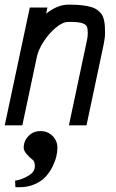

<svg xmlns="http://www.w3.org/2000/svg" viewBox="-23 -532 493 815"><path d="M42.5 262.7 41 234.9Q68.8 231 96.9 214.4Q125 197.8 125 173.8Q125 152.3 114.3 145Q103 137.2 90.3 122.3Q77.6 107.4 77.6 95.2Q77.6 66.4 97.9 45.4Q118.2 24.4 148.9 24.4Q179.7 24.4 200.2 45.2Q220.7 65.9 220.7 95.2Q220.7 111.3 216.3 131.1Q211.9 150.9 200.2 174.8Q188.5 198.7 171.1 217.8Q153.8 236.8 124.8 249.8Q95.7 262.7 59.6 262.7ZM275.9 -512.2Q305.7 -512.2 328.1 -509.3Q350.6 -506.3 366.2 -501.5Q381.8 -496.6 392.6 -487.8Q403.3 -479 409.2 -470.5Q415 -461.9 418.2 -447.8Q421.4 -433.6 422.1 -421.9Q422.9 -410.2 422.9 -391.6Q422.9 -371.6 417 -343.3L344.2 0H269.5L345.7 -358.9Q349.6 -376 349.6 -391.6Q349.6 -410.6 345.5 -419.7Q341.3 -428.7 325.4 -433.8Q309.6 -439 275.9 -439H267.1Q243.2 -439 213.9 -414.6Q184.6 -390.1 162.4 -355.7Q140.1 -321.3 133.8 -292L71.8 0H-2.9L103.5 -500H178.2L172.9 -474.1Q220.7 -512.2 267.1 -512.2Z"/></svg>

Font: Anka/Coder Narrow
Style: Italic
Weight: 400
Width: 3
Italic angle: -12°
Monospace: yes
Version: Version 001.100